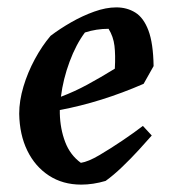

<svg xmlns="http://www.w3.org/2000/svg" viewBox="-20 -488 460 520"><path d="M200 12Q150 12 112.5 -12.5Q75 -37 54 -80Q33 -123 32 -180Q32 -215 43.5 -253.5Q55 -292 74.5 -328Q94 -364 117 -391Q142 -410 172.5 -427.5Q203 -445 235 -456.5Q267 -468 295 -468Q324 -468 346.5 -454Q369 -440 382 -405.5Q395 -371 396 -309L369 -261Q254 -211 142 -190Q142 -185 142 -181Q143 -139 156.5 -103.5Q170 -68 199 -47Q219 -50 249.5 -68Q280 -86 312.5 -108Q345 -130 367 -147L391 -121Q377 -105 356 -82Q335 -59 311 -36Q287 -13 266 2Q232 12 200 12ZM210 -400Q186 -368 168.5 -321Q151 -274 145 -226Q182 -240 217 -259Q252 -278 291 -302Q293 -339 290 -364Q287 -389 274 -410Q241 -410 210 -400Z"/></svg>

Font: Labrada SemiBold
Style: Italic
Weight: 600
Italic angle: -7°
Designer: Mercedes Jáuregui
Foundry: Omnibus-Type Team
Version: Version 1.000; ttfautohint (v1.8.4.7-5d5b)